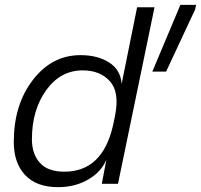

<svg xmlns="http://www.w3.org/2000/svg" viewBox="-20 -760 831 794"><path d="M791 -740 787 -721 667 -464H610L726 -740ZM37 -173Q37 -327 116 -429.5Q195 -532 313 -532Q384 -532 431.5 -501.5Q479 -471 483 -413L547 -730H619L468 0H401L420 -100Q399 -49 344.5 -17.5Q290 14 220 14Q131 14 84 -36Q37 -86 37 -173ZM112 -184Q112 -123 145 -86.5Q178 -50 246 -50Q405 -50 448 -244L456 -283Q475 -379 434.5 -424Q394 -469 322 -469Q230 -469 171 -387Q112 -305 112 -184Z"/></svg>

Font: Nacelle Light
Style: Italic
Weight: 300
Italic angle: -12°
Designer: Sora Sagano
Foundry: Sora Sagano
Version: Version 1.000;FEAKit 1.0